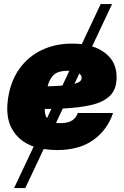

<svg xmlns="http://www.w3.org/2000/svg" viewBox="-20 -748 626 972"><path d="M51.3 204.1 150.4 -5.9Q75.7 -32.2 40.5 -95.5Q5.4 -158.7 22 -257.8Q36.1 -342.3 80.3 -402.6Q124.5 -462.9 192.4 -495.1Q260.3 -527.3 344.7 -527.3Q370.6 -527.3 394 -524.4L489.7 -727.5H547.4L446.3 -513.2Q501.5 -496.1 535.9 -457.3Q570.3 -418.5 570.3 -356Q570.3 -296.9 537.6 -264.2Q504.9 -231.4 444.1 -217Q383.3 -202.6 297.9 -198.7L263.7 -126Q273.4 -124.5 285.2 -124.5Q325.2 -124.5 345.9 -138.7Q366.7 -152.8 373.5 -175.8H552.2Q523.9 -90.8 452.9 -39.6Q381.8 11.7 268.6 11.7Q232.9 11.7 201.2 6.3L107.9 204.1ZM295.9 -314.9 331.1 -389.6Q327.6 -389.6 324.2 -389.6Q271 -389.6 249.8 -366.7Q228.5 -343.8 221.2 -311Q264.6 -312 295.9 -314.9ZM217.8 -149.4 240.2 -196.8Q224.1 -196.3 206.5 -196.3Q206.5 -166 217.8 -149.4ZM381.8 -376 356.9 -323.7Q378.4 -329.6 385.7 -336.9Q393.1 -344.2 393.1 -353.5Q393.1 -366.7 381.8 -376Z"/></svg>

Font: Inter Display Black
Style: Italic
Weight: 900
Italic angle: -9.39999°
Designer: Rasmus Andersson
Foundry: rsms
Version: Version 4.000;git-a52131595